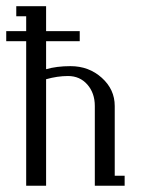

<svg xmlns="http://www.w3.org/2000/svg" viewBox="-20 -596 452 616"><path d="M0 -463.9V-496.1H64V-543.9H32.2V-576.2H127.9V-496.1H235.8V-463.9H127.9V-374Q162.1 -383.8 206.1 -383.8Q265.1 -383.8 306.6 -346.4Q348.1 -309.1 348.1 -255.9V-32.2H379.9V0H284.2V-255.9Q284.2 -297.4 260.3 -324.7Q236.3 -352.1 198.2 -352.1Q164.1 -352.1 127.9 -341.8V0H64V-463.9Z"/></svg>

Font: Gawaa
Style: Regular
Weight: 400
Designer: T. Christopher White
Version: Version 1.0